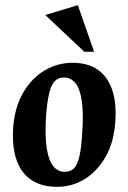

<svg xmlns="http://www.w3.org/2000/svg" viewBox="-20 -708 497 743"><path d="M200.9 15Q141.9 15 102.1 -11Q62.3 -37 44.3 -88Q26.4 -139 30.9 -213.9Q36.8 -292.1 68.9 -348.1Q101 -404.1 151.3 -434.6Q201.5 -465 261 -465Q319 -465 357.3 -439Q395.6 -413 413.6 -362Q431.6 -311 426.1 -236.1Q420.9 -158.2 389.1 -102.1Q357.2 -45.9 308.3 -15.4Q259.4 15 200.9 15ZM230 -43.1Q252 -43.1 265.4 -55.8Q278.9 -68.5 286.7 -100.6Q294.5 -132.6 298 -190.9Q303.5 -268.3 296.7 -316.1Q289.9 -364 272.2 -386.1Q254.5 -408.1 227 -408.1Q206.9 -408.1 193.1 -395.1Q179.4 -382.1 170.9 -349.4Q162.5 -316.7 158 -256.9Q153.5 -181.1 160.9 -133.9Q168.4 -86.6 186.2 -64.9Q204.1 -43.1 230 -43.1ZM306 -507.9 155.3 -649.9 281.2 -688 344.1 -507.9Z"/></svg>

Font: Ancizar Serif Light
Style: Italic
Weight: 300
Italic angle: -4°
Designer: Cesar Puertas, Viviana Monsalve, Julian Moncada, Julian Prieto, Jose Castro, Felipe Aragon, Mariel Hernandez, Sara Alarc
Version: Version 8.100